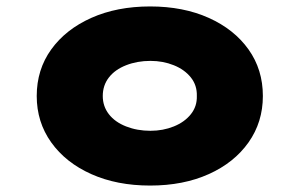

<svg xmlns="http://www.w3.org/2000/svg" viewBox="-20 -566 931 596"><path d="M446 10Q343 10 263.5 -25.5Q184 -61 139 -124Q94 -187 94 -268Q94 -350 139 -412.5Q184 -475 263.5 -510.5Q343 -546 446 -546Q549 -546 628 -510.5Q707 -475 751.5 -412.5Q796 -350 796 -268Q796 -187 751.5 -124Q707 -61 628 -25.5Q549 10 446 10ZM447 -160Q486 -160 519.5 -173.5Q553 -187 572.5 -211.5Q592 -236 591 -268Q592 -301 572.5 -325.5Q553 -350 519.5 -363.5Q486 -377 447 -377Q406 -377 371.5 -363.5Q337 -350 318 -325.5Q299 -301 299 -268Q299 -236 318 -211.5Q337 -187 371.5 -173.5Q406 -160 447 -160Z"/></svg>

Font: Lexend Mega Black
Style: Regular
Weight: 900
Version: Version 1.007